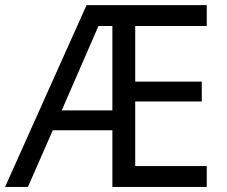

<svg xmlns="http://www.w3.org/2000/svg" viewBox="-20 -735 892 755"><path d="M793 0H421.9V-222.7H187.5L89.8 0H0L320.3 -714.8H793V-632.8H511.7V-414.1H773.4V-335.9H511.7V-82H793ZM222.7 -300.8H421.9V-632.8H367.2Z"/></svg>

Font: Droid Sans Fallback
Style: Regular
Weight: 400
Designer: Steve Matteson
Foundry: Ascender Corporation
Version: 3.00 (Khmer version)